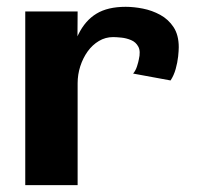

<svg xmlns="http://www.w3.org/2000/svg" viewBox="-20 -538 578 558"><path d="M53.4 0V-504.7H205.6L204 -242.2L174.6 -336.9Q188.2 -398.1 207.9 -438.3Q227.7 -478.5 260.4 -498.3Q293.1 -518.2 345.2 -518.2Q368.8 -518.2 395.3 -513Q421.9 -507.8 445.7 -494.8Q469.5 -481.8 484.5 -459Q499.5 -436.2 499.5 -400.7Q499.5 -391.1 497.7 -373.7Q495.8 -356.3 490.6 -337.6Q485.4 -318.9 475.7 -304.2L366.9 -324.2Q374.2 -332.6 378.3 -345.6Q382.4 -358.6 383.4 -364.8Q389.2 -388.9 382 -402.3Q374.9 -415.7 360.9 -421.5Q347 -427.3 332.5 -428.7Q317.9 -430.2 308.7 -430.2Q286.4 -430.2 267.5 -418.9Q248.6 -407.7 234.8 -388.6Q221.1 -369.4 213.3 -345.4Q205.6 -321.4 205.6 -295.9V0Z"/></svg>

Font: Russolo 10pt ExtraLight
Style: Regular
Weight: 200
Designer: Micah Stupak-Hahn
Version: Version 1.000